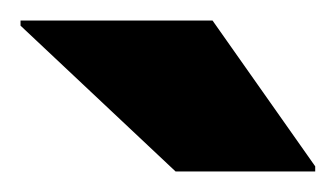

<svg xmlns="http://www.w3.org/2000/svg" viewBox="-20 -738 327 187"><path d="M151 -571 0 -713V-718H187L287 -576V-571Z"/></svg>

Font: Saira SemiExpanded ExtraBold
Style: Regular
Weight: 800
Width: 6
Designer: Hector Gatti with collaboration of the Omnibus-Type team
Foundry: Omnibus-Type
Version: Version 1.101